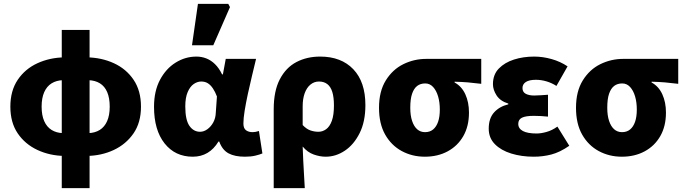

<svg xmlns="http://www.w3.org/2000/svg" viewBox="-20 -805 3568 1001"><path d="M302 176V-649H447V176ZM317 8Q240 7 175.5 -23Q111 -53 72.5 -109.5Q34 -166 34 -249Q34 -332 72.5 -389Q111 -446 175.5 -475.5Q240 -505 317 -506L308 -387Q274 -386 249 -370.5Q224 -355 210.5 -324.5Q197 -294 197 -249Q197 -204 210.5 -173.5Q224 -143 249 -127.5Q274 -112 308 -111ZM432 8 441 -111Q475 -112 500 -127.5Q525 -143 538.5 -173.5Q552 -204 552 -249Q552 -294 539 -324.5Q526 -355 501 -370.5Q476 -386 441 -387L432 -506Q509 -505 573.5 -475.5Q638 -446 676.5 -389Q715 -332 715 -249Q715 -166 676 -109.5Q637 -53 573 -23Q509 7 432 8Z M985 12Q893 12 838 -57.5Q783 -127 783 -248Q783 -330 814 -388.5Q845 -447 895.5 -478.5Q946 -510 1004 -510Q1031 -510 1055.5 -500.5Q1080 -491 1101 -470.5Q1122 -450 1138 -417H1142L1157 -498H1315Q1305 -456 1293.5 -408.5Q1282 -361 1272 -314.5Q1262 -268 1255.5 -228Q1249 -188 1249 -161Q1249 -136 1262.5 -126Q1276 -116 1297 -116Q1304 -116 1312.5 -117.5Q1321 -119 1330 -122L1348 -5Q1334 1 1311 6.5Q1288 12 1257 12Q1204 12 1171.5 -5.5Q1139 -23 1123 -67H1119Q1071 12 985 12ZM1023 -118Q1043 -118 1061.5 -131.5Q1080 -145 1092 -167Q1104 -189 1105 -217L1111 -302Q1102 -326 1090 -344Q1078 -362 1063.5 -371Q1049 -380 1029 -380Q1009 -380 990 -367Q971 -354 958.5 -325Q946 -296 946 -250Q946 -180 967.5 -149Q989 -118 1023 -118ZM981 -569 1012 -785H1170L1179 -768L1092 -569Z M1407 176V-235Q1407 -331 1439 -392Q1471 -453 1525.5 -481.5Q1580 -510 1649 -510Q1759 -510 1822 -444Q1885 -378 1885 -257Q1885 -171 1855 -111Q1825 -51 1778 -19.5Q1731 12 1678 12Q1648 12 1615.5 0.5Q1583 -11 1558 -41Q1559 -4 1561 33Q1563 70 1565 105.5Q1567 141 1569 176ZM1640 -118Q1662 -118 1680.5 -131.5Q1699 -145 1710 -175Q1721 -205 1721 -255Q1721 -298 1712.5 -325.5Q1704 -353 1686.5 -366.5Q1669 -380 1643 -380Q1618 -380 1598.5 -364Q1579 -348 1568.5 -319Q1558 -290 1558 -251V-153Q1578 -132 1598.5 -125Q1619 -118 1640 -118Z M2195 12Q2129 12 2074.5 -17.5Q2020 -47 1988 -103.5Q1956 -160 1956 -243Q1956 -329 1991.5 -386Q2027 -443 2083 -470.5Q2139 -498 2202 -498H2489V-368Q2449 -373 2419 -375.5Q2389 -378 2350 -379V-375Q2387 -355 2406 -313.5Q2425 -272 2425 -218Q2425 -147 2395.5 -95.5Q2366 -44 2314 -16Q2262 12 2195 12ZM2196 -116Q2221 -116 2238 -130Q2255 -144 2264 -170Q2273 -196 2273 -234Q2273 -272 2264 -302.5Q2255 -333 2238 -351.5Q2221 -370 2197 -370Q2172 -370 2155 -357Q2138 -344 2128.5 -316.5Q2119 -289 2119 -243Q2119 -203 2128.5 -174.5Q2138 -146 2155 -131Q2172 -116 2196 -116Z M2763 12Q2699 12 2645.5 -4.5Q2592 -21 2560 -53.5Q2528 -86 2528 -134Q2528 -188 2556 -219Q2584 -250 2630 -261V-265Q2588 -278 2569 -307.5Q2550 -337 2550 -366Q2550 -416 2580.5 -447.5Q2611 -479 2659.5 -494.5Q2708 -510 2765 -510Q2810 -510 2856 -497Q2902 -484 2939 -459L2881 -357Q2856 -373 2828.5 -381Q2801 -389 2774 -389Q2739 -389 2721.5 -377.5Q2704 -366 2704 -346Q2704 -325 2721 -316Q2738 -307 2765 -307Q2781 -307 2800.5 -308.5Q2820 -310 2837 -311V-197Q2819 -199 2799.5 -200Q2780 -201 2763 -201Q2721 -201 2701.5 -191.5Q2682 -182 2682 -159Q2682 -135 2706 -122Q2730 -109 2778 -109Q2800 -109 2829 -117Q2858 -125 2886 -145L2948 -45Q2899 -11 2854.5 0.5Q2810 12 2763 12Z M3222 12Q3156 12 3101.5 -17.5Q3047 -47 3015 -103.5Q2983 -160 2983 -243Q2983 -329 3018.5 -386Q3054 -443 3110 -470.5Q3166 -498 3229 -498H3516V-368Q3476 -373 3446 -375.5Q3416 -378 3377 -379V-375Q3414 -355 3433 -313.5Q3452 -272 3452 -218Q3452 -147 3422.5 -95.5Q3393 -44 3341 -16Q3289 12 3222 12ZM3223 -116Q3248 -116 3265 -130Q3282 -144 3291 -170Q3300 -196 3300 -234Q3300 -272 3291 -302.5Q3282 -333 3265 -351.5Q3248 -370 3224 -370Q3199 -370 3182 -357Q3165 -344 3155.5 -316.5Q3146 -289 3146 -243Q3146 -203 3155.5 -174.5Q3165 -146 3182 -131Q3199 -116 3223 -116Z"/></svg>

Font: Source Sans 3 ExtraBold
Style: Regular
Weight: 800
Designer: Paul D. Hunt
Foundry: Adobe
Version: Version 3.052;hotconv 1.1.0;makeotfexe 2.6.0